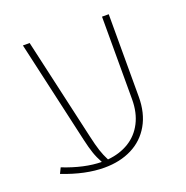

<svg xmlns="http://www.w3.org/2000/svg" viewBox="-108 -664 747 773"><g transform="rotate(-20 265.5 -277.5)"><path d="M438.5 -564.9V-211.4Q438.5 -141.6 409.7 -91.6Q380.9 -41.5 329.8 -15.9Q278.8 9.8 211.9 9.8Q130.9 9.8 34.2 -27.8L45.9 -51.8Q134.8 -16.6 209 -15.6Q195.3 -40.5 187.3 -64Q179.2 -87.4 170.9 -124L70.8 -564.9H99.6L198.7 -128.9Q207.5 -89.4 215.8 -64Q224.1 -38.6 235.8 -16.6Q288.1 -21.5 327.1 -45.4Q366.2 -69.3 387.9 -111.6Q409.7 -153.8 409.7 -211.4V-564.9Z"/></g></svg>

Font: Heebo Thin
Style: Regular
Weight: 250
Designer: Oded Ezer
Foundry: Meir Sadan
Version: Version 2.001; ttfautohint (v1.5.14-ce02) -l 8 -r 50 -G 200 